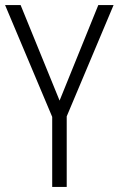

<svg xmlns="http://www.w3.org/2000/svg" viewBox="-20 -734 466 754"><path d="M366 -714H426L242 -277V0H185V-275L0 -714H61L214 -339Z"/></svg>

Font: Noto Sans Display Light Narrow
Style: Regular
Weight: 300
Width: 4
Designer: Monotype Design team
Foundry: Monotype Imaging Inc.
Version: Version 1.000